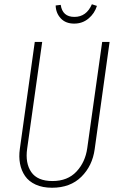

<svg xmlns="http://www.w3.org/2000/svg" viewBox="-20 -881 567 911"><path d="M332 -769Q291.5 -769 268.3 -793.9Q245.1 -818.8 244.1 -855L268.1 -857.9Q276.4 -800.8 333 -800.8Q390.1 -800.8 416 -860.8L439.9 -853Q428.7 -816.9 399.9 -793Q371.1 -769 332 -769ZM500 -682.1 429.2 -172.9Q418.5 -94.2 366 -42.2Q313.5 9.8 227.1 9.8Q182.1 9.8 149.4 -5.1Q116.7 -20 98.9 -45.9Q81.1 -71.8 75 -104.5Q68.8 -137.2 74.2 -174.8L145 -682.1H180.2L108.9 -175.8Q99.1 -106.9 128.4 -64.5Q157.7 -22 229 -22Q300.8 -22 342.8 -66.9Q384.8 -111.8 394 -178.2L464.8 -682.1Z"/></svg>

Font: Fira Sans Compressed UltraLight
Style: Italic
Weight: 200
Width: 3
Italic angle: -8°
Designer: Carrois Corporate & Edenspiekermann AG
Foundry: Carrois Corporate GbR & Edenspiekermann AG
Version: Version 4.203;PS 004.203;hotconv 1.0.88;makeotf.lib2.5.64775